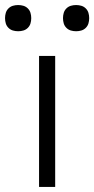

<svg xmlns="http://www.w3.org/2000/svg" viewBox="-37 -742 374 762"><path d="M118 0V-520H182V0ZM265 -618Q254 -618 244 -621Q234 -624 226.5 -631.5Q219 -639 216 -649Q213 -659 213 -670Q213 -681 216 -691Q219 -701 226.5 -708.5Q234 -716 244 -719Q254 -722 265 -722Q276 -722 286 -719Q296 -716 303.5 -708.5Q311 -701 314 -691Q317 -681 317 -670Q317 -659 314 -649Q311 -639 303.5 -631.5Q296 -624 286 -621Q276 -618 265 -618ZM35 -618Q24 -618 14 -621Q4 -624 -3.5 -631.5Q-11 -639 -14 -649Q-17 -659 -17 -670Q-17 -681 -14 -691Q-11 -701 -3.5 -708.5Q4 -716 14 -719Q24 -722 35 -722Q46 -722 56 -719Q66 -716 73.5 -708.5Q81 -701 84 -691Q87 -681 87 -670Q87 -659 84 -649Q81 -639 73.5 -631.5Q66 -624 56 -621Q46 -618 35 -618Z"/></svg>

Font: Iosevka Aile Light
Style: Regular
Weight: 300
Designer: Belleve Invis
Foundry: Belleve Invis
Version: Version 27.3.5; ttfautohint (v1.8.4)